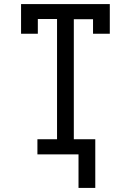

<svg xmlns="http://www.w3.org/2000/svg" viewBox="-20 -755 640 939"><path d="M364 164V0H163V-74H259V-662H165V-590H83V-735H517V-590H435V-661H341V-74H446V164Z"/></svg>

Font: Iosevka Curly Slab Extended
Style: Regular
Weight: 400
Width: 7
Monospace: yes
Designer: Belleve Invis
Foundry: Belleve Invis
Version: Version 11.1.0; ttfautohint (v1.8.3)